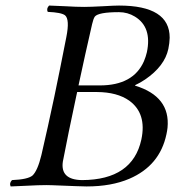

<svg xmlns="http://www.w3.org/2000/svg" viewBox="-20 -670 634 695"><path d="M264.2 -360.8H341.3Q462.4 -360.8 501 -448.2Q507.8 -464.4 511.7 -481Q530.8 -571.8 468.3 -609.9Q441.9 -626 410.6 -626Q336.4 -626 323.2 -609.9Q317.9 -602.1 313.5 -583Q288.6 -475.1 264.2 -360.8ZM284.7 -645Q307.1 -645 354 -647.5Q394 -649.9 410.6 -649.9Q594.7 -649.9 594.2 -533.2Q593.8 -514.6 589.4 -493.2Q576.2 -430.7 505.4 -382.3Q487.3 -370.1 469.2 -361.8V-359.9Q597.2 -320.8 586.4 -207.5Q585 -195.3 582.5 -184.1Q558.6 -70.3 448.2 -22.9Q383.3 4.9 293.5 4.9Q276.4 4.9 169.9 0.5Q158.7 0 148.4 0Q120.1 0 75.7 2.4Q39.6 4.4 18.6 4.9Q12.7 -6.8 23.4 -18.1Q81.1 -20.5 97.7 -34.7Q116.2 -52.2 129.9 -108.9Q152.8 -207.5 176.8 -320.8Q195.3 -409.2 220.2 -536.1Q232.9 -600.1 215.3 -614.7Q201.7 -625 152.8 -627Q147 -638.7 157.7 -649.9Q180.2 -649.4 214.8 -647.5Q256.8 -645 284.7 -645ZM207.5 -85Q197.8 -19 277.3 -18.1Q460 -19 491.7 -165Q511.7 -259.3 447.8 -305.7Q404.3 -336.4 331.1 -336.9H259.3Q257.8 -330.6 255.9 -321.3Q226.1 -182.1 207.5 -85Z"/></svg>

Font: Linux Libertine Display Slanted O
Style: Slanted
Weight: 400
Designer: Philipp H. Poll
Foundry: Philipp H. Poll
Version: Version 5.0.9